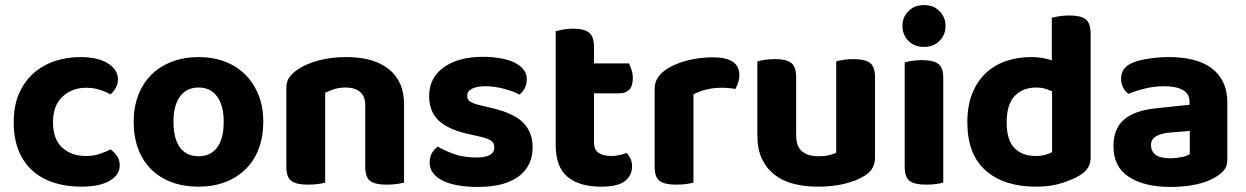

<svg xmlns="http://www.w3.org/2000/svg" viewBox="-20 -721 4914 757"><path d="M319 -375Q265 -375 227 -340.5Q189 -306 189 -239Q189 -172 225.5 -139Q262 -106 318 -106Q350 -106 374.5 -114.5Q399 -123 416 -132Q433 -119 442.5 -104.5Q452 -90 452 -69Q452 -31 412 -8Q372 15 301 15Q241 15 191.5 -1Q142 -17 107 -49Q72 -81 53 -128.5Q34 -176 34 -239Q34 -304 55 -352Q76 -400 112 -432Q148 -464 196 -480Q244 -496 297 -496Q366 -496 405.5 -471Q445 -446 445 -408Q445 -390 436.5 -375Q428 -360 416 -349Q398 -359 373.5 -367Q349 -375 319 -375Z M1018 -241Q1018 -182 1000 -134.5Q982 -87 948.5 -54Q915 -21 868 -3Q821 15 763 15Q705 15 657.5 -2.5Q610 -20 576.5 -53Q543 -86 525 -133.5Q507 -181 507 -241Q507 -299 525.5 -346.5Q544 -394 577.5 -427Q611 -460 658.5 -478Q706 -496 763 -496Q820 -496 867 -478Q914 -460 947.5 -426.5Q981 -393 999.5 -346Q1018 -299 1018 -241ZM763 -376Q716 -376 690 -341Q664 -306 664 -241Q664 -174 689.5 -139.5Q715 -105 763 -105Q811 -105 836.5 -140Q862 -175 862 -241Q862 -305 836 -340.5Q810 -376 763 -376Z M1420 -307Q1420 -342 1399 -359Q1378 -376 1343 -376Q1319 -376 1299 -370Q1279 -364 1262 -355V-1Q1252 2 1234 4.5Q1216 7 1194 7Q1149 7 1129 -7.5Q1109 -22 1109 -64V-373Q1109 -399 1120 -415Q1131 -431 1151 -445Q1183 -468 1233.5 -482Q1284 -496 1345 -496Q1454 -496 1513.5 -448Q1573 -400 1573 -311V-1Q1562 2 1544 4.5Q1526 7 1504 7Q1459 7 1439.5 -7.5Q1420 -22 1420 -64V-307Z M2080 -141Q2080 -67 2025 -25.5Q1970 16 1863 16Q1821 16 1786.5 10Q1752 4 1727 -8Q1702 -20 1688 -38Q1674 -56 1674 -80Q1674 -102 1683 -117.5Q1692 -133 1706 -143Q1735 -126 1772 -113Q1809 -100 1858 -100Q1929 -100 1929 -140Q1929 -157 1916.5 -166Q1904 -175 1874 -182L1834 -191Q1752 -208 1712 -243.5Q1672 -279 1672 -343Q1672 -414 1729.5 -455.5Q1787 -497 1884 -497Q1920 -497 1952 -491.5Q1984 -486 2007 -475Q2030 -464 2043.5 -447.5Q2057 -431 2057 -409Q2057 -389 2049 -373.5Q2041 -358 2028 -348Q2020 -353 2004.5 -359Q1989 -365 1971 -370Q1953 -375 1933 -378Q1913 -381 1896 -381Q1861 -381 1841.5 -371.5Q1822 -362 1822 -343Q1822 -329 1833 -321Q1844 -313 1873 -306L1911 -297Q2002 -277 2041 -239Q2080 -201 2080 -141Z M2322 -159Q2322 -131 2340 -118.5Q2358 -106 2390 -106Q2405 -106 2422 -109.5Q2439 -113 2451 -118Q2460 -108 2466 -95Q2472 -82 2472 -65Q2472 -30 2444.5 -7.5Q2417 15 2349 15Q2265 15 2218 -23.5Q2171 -62 2171 -149V-598Q2182 -601 2200 -604.5Q2218 -608 2239 -608Q2283 -608 2302.5 -592.5Q2322 -577 2322 -536V-471H2460Q2465 -461 2470 -445.5Q2475 -430 2475 -413Q2475 -381 2460.5 -367Q2446 -353 2423 -353H2322V-159Z M2714 -1Q2704 2 2686 4.5Q2668 7 2646 7Q2601 7 2581 -7.5Q2561 -22 2561 -64V-369Q2561 -397 2575 -417Q2589 -437 2614 -452Q2647 -472 2693.5 -483.5Q2740 -495 2791 -495Q2895 -495 2895 -425Q2895 -408 2890 -394Q2885 -380 2879 -370Q2856 -375 2823 -375Q2794 -375 2765 -368Q2736 -361 2714 -349Z M3430 -100Q3430 -53 3389 -28Q3357 -8 3310 3.5Q3263 15 3206 15Q3152 15 3108 3.5Q3064 -8 3032.5 -33Q3001 -58 2983.5 -96Q2966 -134 2966 -188V-479Q2977 -482 2995 -485Q3013 -488 3035 -488Q3080 -488 3099.5 -473Q3119 -458 3119 -416V-189Q3119 -144 3142 -124.5Q3165 -105 3207 -105Q3233 -105 3250.5 -109.5Q3268 -114 3277 -119V-479Q3287 -482 3305 -485Q3323 -488 3345 -488Q3390 -488 3410 -473Q3430 -458 3430 -416V-100Z M3699 -1Q3689 2 3671 4.5Q3653 7 3631 7Q3586 7 3566.5 -7.5Q3547 -22 3547 -64V-475Q3557 -478 3575 -481Q3593 -484 3615 -484Q3660 -484 3679.5 -469Q3699 -454 3699 -412ZM3538 -619Q3538 -653 3561.5 -677Q3585 -701 3623 -701Q3661 -701 3684.5 -677Q3708 -653 3708 -619Q3708 -584 3684.5 -560Q3661 -536 3623 -536Q3585 -536 3561.5 -560Q3538 -584 3538 -619Z M4046 -496Q4069 -496 4089.5 -492.5Q4110 -489 4127 -483V-651Q4138 -654 4156 -657Q4174 -660 4196 -660Q4241 -660 4260.5 -645Q4280 -630 4280 -588V-101Q4280 -77 4270 -60.5Q4260 -44 4238 -30Q4210 -13 4166 1Q4122 15 4065 15Q3939 15 3866.5 -48.5Q3794 -112 3794 -239Q3794 -305 3813.5 -353Q3833 -401 3867 -433Q3901 -465 3947 -480.5Q3993 -496 4046 -496ZM4128 -361Q4115 -367 4099.5 -371.5Q4084 -376 4067 -376Q4013 -376 3981 -343Q3949 -310 3949 -238Q3949 -169 3979.5 -137.5Q4010 -106 4064 -106Q4085 -106 4101.5 -110.5Q4118 -115 4128 -121Z M4595 -97Q4617 -97 4638.5 -101.5Q4660 -106 4671 -113V-205L4589 -198Q4557 -195 4537.5 -183.5Q4518 -172 4518 -149Q4518 -125 4536 -111Q4554 -97 4595 -97ZM4589 -496Q4641 -496 4683.5 -485.5Q4726 -475 4756 -453Q4786 -431 4802.5 -397Q4819 -363 4819 -317V-91Q4819 -65 4805.5 -49.5Q4792 -34 4773 -23Q4742 -4 4697 6Q4652 16 4595 16Q4492 16 4431 -23.5Q4370 -63 4370 -144Q4370 -213 4411 -249Q4452 -285 4537 -294L4670 -308V-319Q4670 -351 4644 -366Q4618 -381 4569 -381Q4531 -381 4494.5 -372Q4458 -363 4429 -351Q4417 -359 4408.5 -375.5Q4400 -392 4400 -411Q4400 -455 4446 -474Q4475 -485 4513.5 -490.5Q4552 -496 4589 -496Z"/></svg>

Font: Baloo Chettan 2
Style: Bold
Weight: 700
Designer: Maithili Shingre, Unnati Kotecha and Ek Type
Foundry: Ek Type
Version: Version 1.640;hotconv 1.0.111;makeotfexe 2.5.65597; ttfautoh